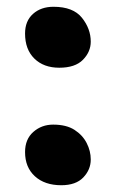

<svg xmlns="http://www.w3.org/2000/svg" viewBox="-20 -535 340 567"><path d="M155 -335Q109 -335 81.5 -362Q54 -389 54 -436Q54 -473 77.5 -494Q101 -515 138 -515Q196 -515 222 -482.5Q248 -450 248 -412Q248 -382 225 -358.5Q202 -335 155 -335ZM161 12Q112 12 83 -14.5Q54 -41 54 -86Q54 -124 78.5 -145.5Q103 -167 137 -167Q176 -167 200 -151.5Q224 -136 236 -112.5Q248 -89 248 -64Q248 -34 226 -11Q204 12 161 12Z"/></svg>

Font: Shantell Sans Normal
Style: Regular
Weight: 600
Designer: Stephen Nixon, Anya Danilova, Shantell Martin
Foundry: Arrow Type
Version: Version 1.009;[a7da0bfa3]